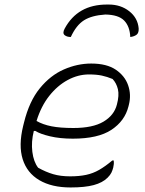

<svg xmlns="http://www.w3.org/2000/svg" viewBox="-20 -816 640 846"><path d="M444 -752Q384 -748 350 -726.5Q316 -705 292 -653Q275 -653 265 -661Q254 -670 265 -690Q322 -796 451 -796H459Q512 -796 549.5 -766.5Q587 -737 591 -691Q592 -672 583 -664Q572 -655 554 -653Q552 -700 527 -725.5Q502 -751 444 -752ZM382 -536Q450 -536 490 -509Q530 -482 544.5 -440.5Q559 -399 548 -355L546 -347Q530 -283 471 -244Q412 -205 301 -205Q244 -205 200 -215.5Q156 -226 136 -239H129Q117 -191 122.5 -147Q128 -103 148 -77Q182 -58 214.5 -48.5Q247 -39 289 -39Q329 -39 359.5 -45.5Q390 -52 417 -67.5Q444 -83 475 -109H481Q482 -100 481.5 -93.5Q481 -87 479 -78Q476 -66 471 -55.5Q466 -45 454 -33Q432 -11 393 -0.5Q354 10 291 10Q208 10 153.5 -22Q99 -54 80 -114.5Q61 -175 82 -261L86 -277Q109 -370 155.5 -427Q202 -484 261.5 -510Q321 -536 382 -536ZM372 -488Q324 -488 278.5 -463.5Q233 -439 197 -393.5Q161 -348 141 -283Q169 -267 207 -259.5Q245 -252 303 -252Q389 -252 436 -280Q483 -308 495 -355Q506 -396 499.5 -423Q493 -450 476 -468Q452 -478 428.5 -483Q405 -488 372 -488Z"/></svg>

Font: Recursive Sn Csl St Lt
Style: Italic
Weight: 300
Italic angle: -15°
Version: Version 1.079;hotconv 1.0.112;makeotfexe 2.5.65598; ttfautoh